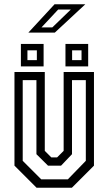

<svg xmlns="http://www.w3.org/2000/svg" viewBox="-20 -876 506 896"><path d="M150.5 0 47.5 -103V-540H189V-172L219.5 -141.5H246.5L277 -172V-540H418.5V-103L315.5 0ZM172.5 -39H296.5L380.5 -125.5V-502H316V-156.5L265 -103H204L150 -156.5V-502H86V-125.5ZM285.5 -566V-671H391.5V-566ZM77.5 -566V-671H183.5V-566ZM108 -595.5H152V-641H108ZM316.5 -595.5H360.5V-641H316.5ZM112.5 -724 234.5 -856H378L236 -724ZM173.5 -748H224L310.5 -831.5H251.5Z"/></svg>

Font: Tourney Condensed
Style: Regular
Weight: 400
Width: 3
Designer: Tyler Finck
Foundry: Etcetera Type Co
Version: Version 1.010; ttfautohint (v1.8.3)